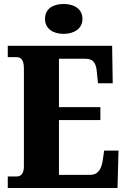

<svg xmlns="http://www.w3.org/2000/svg" viewBox="-20 -944 637 964"><path d="M300 -774C350 -774 394 -799 394 -849C394 -901 350 -924 300 -924C247 -924 206 -901 206 -849C206 -799 247 -774 300 -774ZM19 0H570L575 -188H503L496 -140C490 -96 472 -66 434 -66H276V-341H484V-406H276V-649H408C450 -649 464 -626 467 -574L472 -526H546L543 -714H19V-657H62C81 -657 100 -650 100 -600V-109C100 -76 88 -58 64 -58H19Z"/></svg>

Font: Noto Serif Myanmar Condensed Black
Style: Regular
Weight: 900
Width: 3
Designer: Ben Mitchell and the Monotype Design Team
Foundry: Monotype Imaging Inc.
Version: Version 2.106